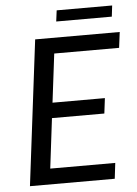

<svg xmlns="http://www.w3.org/2000/svg" viewBox="-54 -803 605 845"><g transform="rotate(-5 248.5 -380.5)"><path d="M43.9 0ZM487.8 -572.3H201.2L174.8 -357.4H406.2L397.9 -290H166.5L139.6 -69.3H426.8L418.5 0H43.9L123 -641.6H496.6ZM228.5 -760.7H473.6L467.8 -711.9H222.2Z"/></g></svg>

Font: Carlito
Style: Italic
Weight: 400
Italic angle: -7°
Designer: Lukasz Dziedzic
Foundry: tyPoland Lukasz Dziedzic
Version: Version 1.104